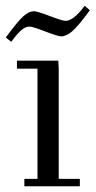

<svg xmlns="http://www.w3.org/2000/svg" viewBox="-27 -651 334 671"><path d="M-6.8 -520Q35.6 -577.6 55.2 -594.7Q74.7 -611.8 91.8 -611.8Q102.5 -611.8 147 -595Q191.4 -578.1 202.1 -578.1Q230 -578.1 269 -630.9L287.1 -615.2Q245.1 -558.1 224.6 -541Q204.1 -523.9 187 -523.9Q175.8 -523.9 131.3 -541Q86.9 -558.1 76.2 -558.1Q62 -558.1 47.9 -545.9Q33.7 -533.7 12.2 -504.9ZM32.2 -411.1V-439H176.8L178.2 -411.1V-25.9H252V0H58.1V-25.9H104V-411.1Z"/></svg>

Font: Dehuti
Style: Book
Weight: 400
Version: Version 1.2